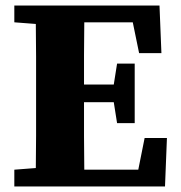

<svg xmlns="http://www.w3.org/2000/svg" viewBox="-20 -677 658 697"><path d="M32 -596V-657H559L566 -484H485L462 -596H286Q285 -536 285 -477.5Q285 -419 285 -370H393L405 -446H469V-230H405L393 -306H285Q285 -244 285 -183Q285 -122 286 -61H482L505 -176H586L579 0H32V-61L110 -67Q111 -126 111 -185.5Q111 -245 111 -304V-353Q111 -412 111 -471.5Q111 -531 110 -590Z"/></svg>

Font: Source Serif 4 SmText
Style: Bold
Weight: 700
Designer: Frank Grießhammer
Foundry: Adobe
Version: Version 4.005;hotconv 1.1.0;makeotfexe 2.6.0